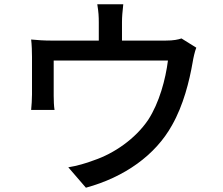

<svg xmlns="http://www.w3.org/2000/svg" viewBox="-20 -828 1040 894"><path d="M825 -649C810 -644 790 -639 750 -639H548V-725C548 -749 550 -772 554 -808H433C439 -772 440 -749 440 -725V-639H222C185 -639 156 -641 125 -644C128 -621 129 -585 129 -563V-388C129 -366 127 -337 125 -316H234C231 -333 230 -362 230 -382V-546H762C751 -459 722 -350 670 -270C610 -181 510 -113 418 -82C382 -68 336 -55 298 -49L380 46C560 -3 704 -106 781 -245C834 -338 862 -451 877 -538C880 -557 887 -589 894 -606Z"/></svg>

Font: Noto Sans CJK JP Medium
Style: Regular
Weight: 500
Designer: Ryoko NISHIZUKA (kana & ideographs); Paul D. Hunt (Latin, Greek & Cyrillic); Wenlong ZHANG (bopomofo); Sandoll Communica
Foundry: Adobe Systems Incorporated
Version: Version 1.004;PS 1.004;hotconv 1.0.82;makeotf.lib2.5.63406